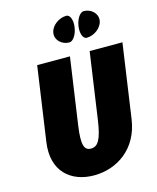

<svg xmlns="http://www.w3.org/2000/svg" viewBox="-156 -1209 1090 1330"><g transform="rotate(-15 389.0 -544.0)"><path d="M449.7 -1103C396.8 -1103 339.6 -1062 332.3 -1011C324.9 -960 370.3 -919 423.2 -919C450.1 -919 477.6 -960 484.9 -1011C492.3 -1062 476.6 -1103 449.7 -1103ZM574.7 -1103C547.8 -1103 520.2 -1062 512.9 -1011C505.5 -960 521.3 -919 548.2 -919C600.3 -919 657.5 -960 664.9 -1011C672.2 -1062 626.9 -1103 574.7 -1103ZM543 -825 474.3 -348C454.4 -210 426.5 -170 378 -170C329.5 -170 313.1 -210 333 -348L401.7 -825H166.7L90.1 -293C60.7 -89 185.7 15 351.3 15C517 15 672 -89 701.4 -293L778 -825Z"/></g></svg>

Font: Blink
Style: WideObl
Weight: 400
Designer: Mew Too
Foundry: Cannot Into Space Fonts
Version: Version 001.000